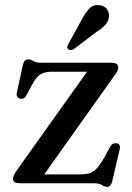

<svg xmlns="http://www.w3.org/2000/svg" viewBox="-20 -713 512 747"><path d="M426 -420 138.5 -15.5 120.5 -34.5H291Q314.5 -34.5 329.5 -39.5Q344.5 -44.5 357.2 -58.8Q370 -73 385.5 -99.5L408.5 -142Q414 -151 420 -153.8Q426 -156.5 433 -155.5Q441.5 -154.5 444.8 -148.8Q448 -143 446 -133.5L417 -9Q413.5 4 408.8 9Q404 14 396.5 14Q387 14 376.8 7Q366.5 0 346 0H59.5Q43.5 0 37 -4.5Q30.5 -9 30.5 -17Q30.5 -23.5 33.8 -31Q37 -38.5 44.5 -49L330.5 -450.5L346.5 -434H184Q163 -434 149 -429.2Q135 -424.5 124 -412.2Q113 -400 101 -377L83 -342.5Q78.5 -334 72.8 -330.8Q67 -327.5 59 -329Q51 -330.5 47.2 -336.8Q43.5 -343 45.5 -353L68.5 -458Q71.5 -471.5 76.5 -476.8Q81.5 -482 90 -482Q100 -482 109.8 -475.5Q119.5 -469 139 -469H411Q427 -469 433.5 -464.5Q440 -460 440 -451.5Q440 -445.5 437 -438.2Q434 -431 426 -420ZM298.5 -637.5Q313 -665 328.2 -680.5Q343.5 -696 366 -693Q386.5 -691 396.2 -677Q406 -663 404 -647Q402 -629 389.2 -615.5Q376.5 -602 355 -588.5L266.5 -521.5Q261.5 -518.5 255.5 -518.2Q249.5 -518 245 -522Q240.5 -526 241.8 -531.2Q243 -536.5 246 -542Z"/></svg>

Font: Fraunces 18pt
Style: Regular
Weight: 400
Version: Version 1.000;[b76b70a41]